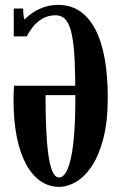

<svg xmlns="http://www.w3.org/2000/svg" viewBox="-20 -734 478 767"><path d="M216 12.5Q175.5 12.5 142 -10.5Q108.5 -33.5 84.2 -78Q60 -122.5 47 -187.2Q34 -252 34 -336Q34 -349.5 34.5 -363.5Q35 -377.5 36 -391.5H291V-354H162Q162 -243 167.5 -170Q173 -97 185 -61Q197 -25 216 -25Q235 -25 249.8 -58Q264.5 -91 272.8 -161.2Q281 -231.5 281 -344Q281 -429.5 278.2 -491.2Q275.5 -553 267.5 -593.5Q259.5 -634 243.8 -653.5Q228 -673 202 -673Q172 -673 148.8 -659Q125.5 -645 110.2 -625.2Q95 -605.5 87 -588.5L48.5 -614.5Q59 -638 82.8 -661Q106.5 -684 139.8 -699.2Q173 -714.5 212.5 -714.5Q261 -714.5 297.8 -690.2Q334.5 -666 359.8 -618.8Q385 -571.5 397.8 -502.5Q410.5 -433.5 410.5 -344Q410.5 -248.5 392.8 -180.5Q375 -112.5 346.5 -70Q318 -27.5 283.8 -7.5Q249.5 12.5 216 12.5ZM35 -588.5V-700H72.5Q72.5 -683 74.8 -667.2Q77 -651.5 85 -651.5L87 -588.5Z"/></svg>

Font: Imbue Thin 10pt
Style: Bold
Weight: 700
Version: Version 1.102